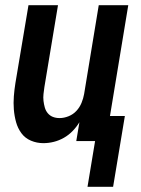

<svg xmlns="http://www.w3.org/2000/svg" viewBox="-20 -540 540 735"><path d="M315 175 344 0H272L284 -72Q273 -54 258 -38.5Q243 -23 224.5 -12.5Q206 -2 186 3Q166 8 146 8Q121 8 98.5 -1.5Q76 -11 62 -30Q48 -49 41.5 -72.5Q35 -96 33 -121Q31 -146 33 -171.5Q35 -197 39 -222L89 -520H202L150 -207Q148 -193 146.5 -180Q145 -167 146.5 -154Q148 -141 151.5 -128.5Q155 -116 163 -106.5Q171 -97 182.5 -92.5Q194 -88 208 -88Q225 -88 242.5 -95Q260 -102 272.5 -115.5Q285 -129 292 -146Q299 -163 302 -180L358 -520H471L401 -96H458L413 175Z"/></svg>

Font: Iosevka Curly
Style: Bold Italic
Weight: 700
Italic angle: -9°
Monospace: yes
Designer: Belleve Invis
Foundry: Belleve Invis
Version: Version 22.1.2; ttfautohint (v1.8.4)